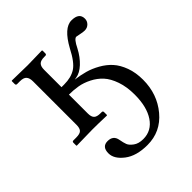

<svg xmlns="http://www.w3.org/2000/svg" viewBox="-187 -551 902 902"><g transform="rotate(-45 264.5 -99.5)"><path d="M248.5 -225.1Q282.7 -220.7 312.5 -212.4Q342.3 -204.1 373 -186.8Q403.8 -169.4 425.5 -145.3Q447.3 -121.1 461.2 -83.3Q475.1 -45.4 475.1 2Q475.1 97.2 418 165.5Q360.8 233.9 272.9 233.9Q199.7 233.9 157.5 201.4Q115.2 168.9 115.2 131.8Q115.2 87.9 153.1 87.9Q190.9 87.9 196.8 124Q200.7 146 205.8 159.4Q210.9 172.9 229.5 186.5Q248 200.2 278.8 200.2Q334 200.2 366 152.6Q397.9 105 397.9 23.9Q397.9 -27.8 384 -67.9Q370.1 -107.9 348.6 -131.3Q327.1 -154.8 297.1 -169.9Q267.1 -185.1 238.5 -189.9Q210 -194.8 179.2 -194.8V-68.8Q179.2 -46.9 188.7 -37.4Q198.2 -27.8 222.2 -27.8H230Q237.8 -27.8 237.8 -20V-1L235.8 1Q178.7 -1 140.1 -1L36.1 1L34.2 -1V-20Q34.2 -27.8 42 -27.8H61Q85.9 -27.8 95 -37.4Q104 -46.9 104 -68.8V-357.9Q104 -379.9 94.5 -390.9Q85 -401.9 61 -401.9H42Q34.2 -401.9 34.2 -410.2V-429.2L36.1 -431.2Q104 -429.2 140.1 -429.2L235.8 -431.2L237.8 -429.2V-410.2Q237.8 -402.3 230 -401.9H222.2Q198.2 -401.9 188.7 -391.8Q179.2 -381.8 179.2 -359.9V-244.1H196.8Q243.7 -244.1 273.9 -263.7Q304.2 -283.2 335.9 -345.2Q383.8 -433.1 434.1 -433.1Q484.9 -433.1 484.9 -394Q484.9 -377.9 473.4 -366.5Q461.9 -355 444.8 -355Q433.6 -355 416.3 -358.9Q398.9 -362.8 396 -362.8Q381.8 -362.8 360.8 -319.8Q340.8 -281.7 313.5 -256.3Q286.1 -231 259.8 -227.1Q251.5 -225.6 248.5 -225.1Z"/></g></svg>

Font: Linux Libertine Capitals
Style: Small Caps
Weight: 400
Designer: Philipp H. Poll
Foundry: Philipp H. Poll
Version: Version 5.1.3